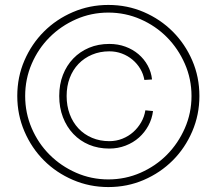

<svg xmlns="http://www.w3.org/2000/svg" viewBox="-20 -746 878 778"><path d="M419 12Q343 12 275.5 -17Q208 -46 158 -96Q108 -146 79 -213.5Q50 -281 50 -357Q50 -434 79 -501Q108 -568 158 -618Q208 -668 275.5 -697Q343 -726 419 -726Q496 -726 563 -697Q630 -668 680 -618Q730 -568 759 -501Q788 -434 788 -357Q788 -281 759 -213.5Q730 -146 680 -96Q630 -46 563 -17Q496 12 419 12ZM419 -19Q488 -19 549.5 -46Q611 -73 656.5 -119Q702 -165 729 -226.5Q756 -288 756 -357Q756 -426 729 -487.5Q702 -549 656.5 -595Q611 -641 549.5 -668Q488 -695 419 -695Q350 -695 288.5 -668Q227 -641 181 -595Q135 -549 108.5 -487.5Q82 -426 82 -357Q82 -288 108.5 -226.5Q135 -165 181 -119Q227 -73 288.5 -46Q350 -19 419 -19ZM423 -144Q378 -144 341 -159.5Q304 -175 277 -203.5Q250 -232 235 -271Q220 -310 220 -357Q220 -404 235 -442.5Q250 -481 277 -509Q304 -537 341 -552.5Q378 -568 423 -568Q458 -568 488 -557Q518 -546 541 -526.5Q564 -507 578.5 -480.5Q593 -454 596 -424L565 -422Q561 -446 548.5 -467Q536 -488 517 -504Q498 -520 474 -529Q450 -538 423 -538Q385 -538 353 -524.5Q321 -511 298 -487Q275 -463 262.5 -430Q250 -397 250 -357Q250 -317 262.5 -283.5Q275 -250 298 -225.5Q321 -201 353 -187.5Q385 -174 423 -174Q451 -174 476 -184Q501 -194 520 -211Q539 -228 552 -250.5Q565 -273 569 -299L600 -296Q596 -264 581 -236.5Q566 -209 543 -188.5Q520 -168 489 -156Q458 -144 423 -144Z"/></svg>

Font: Geist Thin
Style: Regular
Weight: 400
Designer: Basement.studio, Andrés Briganti, Mateo Zaragoza
Foundry: Basement.studio, Vercel, Andrés Briganti, Guido Ferreyra, Mateo Zaragoza
Version: Version 1.401